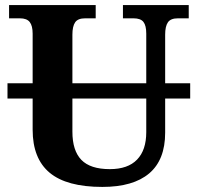

<svg xmlns="http://www.w3.org/2000/svg" viewBox="-20 -734 787 764"><path d="M736.8 -341.8H637.2V-206.1Q637.2 -97.7 573.5 -43.9Q509.8 9.8 387.2 9.8Q245.6 9.8 177.7 -46.6Q109.9 -103 109.9 -217.8V-341.8H9.8V-402.8H109.9V-600.1Q109.9 -631.3 98.4 -646.2Q86.9 -661.1 59.1 -661.1H16.1V-713.9H360.8V-661.1H318.8Q290 -661.1 279.1 -645.3Q268.1 -629.4 268.1 -596.2V-402.8H562V-600.1Q562 -632.3 550.8 -646.7Q539.6 -661.1 511.2 -661.1H469.2V-713.9H731V-661.1H688Q659.2 -661.1 648.2 -645.3Q637.2 -629.4 637.2 -596.2V-402.8H736.8ZM562 -208V-341.8H268.1V-210Q268.1 -134.8 303.7 -97.9Q339.4 -61 417 -61Q488.8 -61 525.4 -98.9Q562 -136.7 562 -208Z"/></svg>

Font: Droid Serif
Style: Bold
Weight: 700
Designer: Monotype Design team
Foundry: Monotype Imaging Inc.
Version: Version 1.03